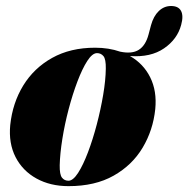

<svg xmlns="http://www.w3.org/2000/svg" viewBox="-20 -626 643 656"><path d="M305 -463Q351.5 -463 390.5 -449.5Q431 -441 454.2 -455.8Q477.5 -470.5 487.5 -508L496 -540Q504.5 -571 522.5 -588.2Q540.5 -605.5 564.5 -605.5Q589.5 -605.5 598.5 -588.8Q607.5 -572 599 -541Q586 -492 540.5 -460.8Q495 -429.5 424 -434.5Q470 -408.5 493.2 -361.8Q516.5 -315 510.5 -253.5Q503 -181 467.2 -121.2Q431.5 -61.5 368.2 -25.8Q305 10 214 10Q152 10 104.8 -16Q57.5 -42 33.2 -89.2Q9 -136.5 15 -199Q23 -274.5 59.5 -334Q96 -393.5 158.2 -428.2Q220.5 -463 305 -463ZM214 -8.5Q229.5 -8.5 246.8 -35.2Q264 -62 280.5 -105.5Q297 -149 310.5 -200.2Q324 -251.5 332.5 -301.8Q341 -352 341.5 -391.5Q342 -424 333.5 -434.2Q325 -444.5 311.5 -444.5Q295.5 -444.5 278.2 -417.8Q261 -391 244.5 -347.5Q228 -304 214.5 -252.8Q201 -201.5 193 -151.2Q185 -101 184 -61.5Q183.5 -29.5 191.8 -19Q200 -8.5 214 -8.5Z"/></svg>

Font: Fraunces 144pt Black
Style: Italic
Weight: 900
Italic angle: -16°
Version: Version 1.000;[0bf87f6ff]